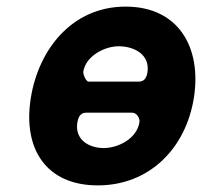

<svg xmlns="http://www.w3.org/2000/svg" viewBox="-20 -554 611 581"><path d="M73 -256C49 -103 120 7 276 7C431 7 543 -104 567 -260C590 -411 520 -534 360 -534C198 -534 96 -404 73 -256ZM214 -183C216 -195 221 -213 240 -213H380C394 -213 404 -196 402 -184C394 -134 337 -106 294 -106C249 -106 206 -131 214 -183ZM232 -337C240 -386 298 -414 339 -414C386 -414 435 -389 426 -334C424 -322 418 -307 401 -307H248C240 -307 231 -330 232 -337Z"/></svg>

Font: Asimov Print
Style: CIt
Weight: 500
Designer: Google
Version: Version 2.000980: 2014